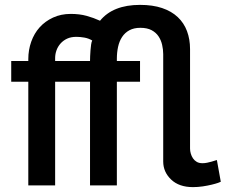

<svg xmlns="http://www.w3.org/2000/svg" viewBox="-20 -760 925 787"><path d="M771 7Q714 7 681.5 -24Q649 -55 649 -98V-538Q649 -557 644.5 -576.5Q640 -596 629.5 -611.5Q619 -627 601 -636.5Q583 -646 555 -646Q529 -646 510.5 -636Q492 -626 480.5 -608.5Q469 -591 464 -568Q459 -545 459 -519V-510H554V-425H459V0H349V-425H206V0H96V-425H26V-510H96V-518Q96 -555 108 -589Q120 -623 142.5 -648Q165 -673 197.5 -688Q230 -703 270 -703Q306 -703 335 -695Q364 -687 390 -675Q443 -740 554 -740Q606 -740 644.5 -727Q683 -714 708.5 -690Q734 -666 746.5 -632.5Q759 -599 759 -559V-151Q759 -141 762 -130.5Q765 -120 771 -111Q777 -102 786.5 -96.5Q796 -91 810 -91Q819 -91 829 -93Q839 -95 847.5 -97.5Q856 -100 862 -102Q868 -104 869 -104L885 -15Q884 -14 874 -10.5Q864 -7 847.5 -3Q831 1 811 4Q791 7 771 7ZM349 -510Q349 -518 349.5 -530Q350 -542 351 -554.5Q352 -567 353.5 -577.5Q355 -588 358 -594Q343 -603 325.5 -606Q308 -609 293 -609Q271 -609 255 -601.5Q239 -594 228 -581.5Q217 -569 211.5 -553.5Q206 -538 206 -522V-510Z"/></svg>

Font: IngvarSans
Style: Regular
Weight: 600
Version: Version 3.000